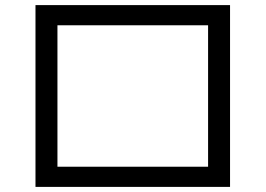

<svg xmlns="http://www.w3.org/2000/svg" viewBox="-20 -736 1040 752"><path d="M119 -4V-716H881V-4ZM205 -83H795V-637H205Z"/></svg>

Font: Murecho
Style: Regular
Weight: 400
Designer: Neil Summerour
Foundry: Positype
Version: Version 1.010; ttfautohint (v1.8.3)